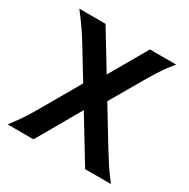

<svg xmlns="http://www.w3.org/2000/svg" viewBox="-161 -859 989 1006"><g transform="rotate(30 333.5 -356.5)"><path d="M483.4 0 153.8 -542Q123 -592.8 102.8 -622.6Q82.5 -652.3 67.4 -672.4Q52.2 -692.4 36.6 -712.9H195.3L528.8 -164.1Q560.1 -112.8 578.9 -84.2Q597.7 -55.7 611.3 -37.8Q625 -20 639.6 0ZM295.4 -462.4 341.8 -297.4 170.9 0H14.6Q30.3 -21 43.9 -39.3Q57.6 -57.6 76.2 -85.9Q94.7 -114.3 124.5 -166ZM366.2 -297.4 319.8 -462.4 463.9 -712.9H622.6Q606.9 -694.3 591.1 -673.1Q575.2 -651.9 555.4 -620.8Q535.6 -589.8 507.8 -542Z"/></g></svg>

Font: Andika
Style: Bold
Weight: 700
Designer: Victor Gaultney, Annie Olsen, Julie Remington, Don Collingsworth, Eric Hays, Becca Hirsbrunner
Foundry: SIL International
Version: Version 6.101